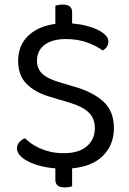

<svg xmlns="http://www.w3.org/2000/svg" viewBox="-20 -722 562 836"><path d="M257 -55Q324 -55 358.5 -85.5Q393 -116 393 -164Q393 -206 366.5 -232Q340 -258 283 -275L196 -301Q132 -320 95.5 -357Q59 -394 59 -457Q59 -524 102.5 -566Q146 -608 221 -618V-697Q226 -699 234.5 -700.5Q243 -702 254 -702Q294 -702 294 -669V-620Q328 -617 357 -609.5Q386 -602 407 -591.5Q428 -581 440 -568Q452 -555 452 -542Q452 -528 445 -518Q438 -508 427 -502Q401 -522 359.5 -537Q318 -552 267 -552Q208 -552 174.5 -527Q141 -502 141 -457Q141 -422 165 -400Q189 -378 245 -362L306 -344Q385 -321 430.5 -279.5Q476 -238 476 -164Q476 -92 429 -44.5Q382 3 294 11V89Q289 91 281 92.5Q273 94 262 94Q221 94 221 61V11Q183 8 152 -0.5Q121 -9 99 -21Q77 -33 65.5 -47Q54 -61 54 -75Q54 -92 64.5 -103.5Q75 -115 89 -120Q100 -109 116 -97.5Q132 -86 153 -76.5Q174 -67 200 -61Q226 -55 257 -55Z"/></svg>

Font: Baloo Thambi 2
Style: Regular
Weight: 400
Designer: Aadarsh Rajan and Ek Type
Foundry: Ek Type
Version: Version 1.640;hotconv 1.0.111;makeotfexe 2.5.65597; ttfautoh